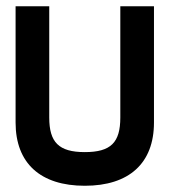

<svg xmlns="http://www.w3.org/2000/svg" viewBox="-20 -585 549 616"><path d="M30 -192C30 -61 110 11 252 11C394 11 474 -61 474 -192V-565H366V-208C366 -128 336 -97 252 -97C168 -97 138 -129 138 -208V-565H30Z"/></svg>

Font: Charger Eco
Style: Regular
Weight: 1000
Designer: Jasper
Foundry: Cannot Into Space Fonts
Version: Version 1.1